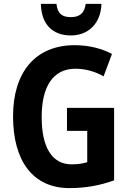

<svg xmlns="http://www.w3.org/2000/svg" viewBox="-20 -956 663 986"><path d="M501 -936H420C414 -886 386 -868 344 -868C299 -868 275 -886 270 -936H190C192 -831 250 -774 344 -774C435 -774 498 -837 501 -936ZM324 -402V-284H428V-123C406 -116 378 -112 348 -112C243 -112 194 -206 194 -355C194 -511 252 -603 367 -603C419 -603 468 -589 512 -564L555 -679C504 -706 438 -724 364 -724C159 -724 47 -582 47 -359C47 -128 150 10 337 10C419 10 496 -4 566 -30V-402Z"/></svg>

Font: Noto Sans Thai Looped Condensed
Style: Bold
Weight: 700
Width: 3
Designer: Sasikarn Vongin, Ben Mitchell
Foundry: The Fontpad Ltd
Version: Version 1.001